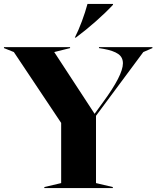

<svg xmlns="http://www.w3.org/2000/svg" viewBox="-44 -950 790 970"><path d="M180 -5 265 -25V-329L26 -687L-24 -707V-712H310V-707L230 -687L434 -375L476 -433Q577 -570 577 -630Q577 -661 553 -677.5Q529 -694 480 -703L456 -707V-712H726V-707L680 -687L441 -365V-25L526 -5V0H180ZM398 -930H527V-926Q492 -888 440.5 -842.5Q389 -797 339 -760H334Q352 -795 369.5 -842Q387 -889 398 -930Z"/></svg>

Font: Nyght Serif Bold
Style: Regular
Weight: 700
Designer: Maksym Kobuzan
Version: Version 0.410